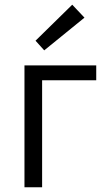

<svg xmlns="http://www.w3.org/2000/svg" viewBox="-20 -796 443 816"><path d="M84 0V-518H389V-455H159V0ZM168 -582 131 -623 287 -776 339 -721Z"/></svg>

Font: Ubuntu Sans
Style: Regular
Weight: 400
Designer: Dalton Maag Ltd
Foundry: Dalton Maag Ltd
Version: Version 1.006; ttfautohint (v1.8.4.7-5d5b)